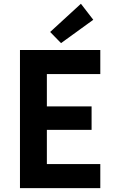

<svg xmlns="http://www.w3.org/2000/svg" viewBox="-20 -980 602 1000"><path d="M401.4 -960.4 465.8 -877 297.9 -755.4 241.2 -813.5ZM84 0V-719.7H502.4V-594.2H224.1V-425.8H457V-303.7H224.1V-125.5H502.4V0Z"/></svg>

Font: Reddit Mono
Style: Bold
Weight: 700
Designer: Stephen Hutchings
Foundry: Reddit
Version: Version 1.009